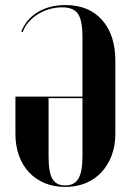

<svg xmlns="http://www.w3.org/2000/svg" viewBox="-20 -729 515 759"><path d="M306 -347V-582Q306 -648 288.5 -674Q271 -700 226 -700Q199 -700 174 -692.5Q149 -685 128.5 -672Q108 -659 92.5 -641Q77 -623 70 -602L64 -604Q84 -654 130 -681.5Q176 -709 239 -709Q331 -709 383.5 -650Q436 -591 436 -488V-200Q436 -153 421.5 -114.5Q407 -76 381 -48Q355 -20 318.5 -5Q282 10 238 10Q193 10 157 -5Q121 -20 95 -47.5Q69 -75 55 -114Q41 -153 41 -200V-347ZM306 -341H172V-111Q172 -48 187 -22Q202 4 238 4Q274 4 290 -23Q306 -50 306 -111Z"/></svg>

Font: Moniqa Black Display
Style: Regular
Weight: 900
Designer: Rajesh Rajput
Foundry: Rajesh Rajput
Version: Version 1.000